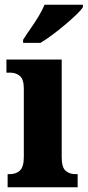

<svg xmlns="http://www.w3.org/2000/svg" viewBox="-20 -786 368 806"><path d="M12 0V-55H22Q47 -55 63.5 -70Q80 -85 80 -127V-414Q80 -453 63.5 -467Q47 -481 23 -481H7V-536H239V-126Q239 -84 255 -69.5Q271 -55 297 -55H306V0ZM77 -619Q90 -640 108 -665.5Q126 -691 142 -717.5Q158 -744 167 -766H328V-756Q320 -743 299.5 -723.5Q279 -704 253 -682Q227 -660 200 -640Q173 -620 150 -606H77Z"/></svg>

Font: Noto Serif Armenian Condensed ExtraBold
Style: Regular
Weight: 800
Width: 3
Designer: Monotype Design Team
Foundry: Monotype Imaging Inc.
Version: Version 2.008; ttfautohint (v1.8.4.7-5d5b)